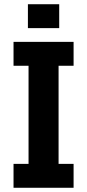

<svg xmlns="http://www.w3.org/2000/svg" viewBox="-20 -888 412 908"><path d="M44 0V-113H115V-577H44V-690H328V-577H257V-113H328V0ZM112 -755V-868H260V-755Z"/></svg>

Font: Mozilla Text ExtraLight
Style: Regular
Weight: 200
Designer: Studio DRAMA
Foundry: Studio DRAMA
Version: Version 1.000